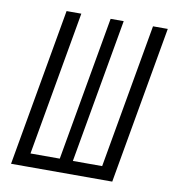

<svg xmlns="http://www.w3.org/2000/svg" viewBox="-79 -762 750 832"><g transform="rotate(10 296.0 -346.5)"><path d="M24.9 0 147 -693.4H211.9L100.1 -58.6H229L340.8 -693.4H398.4L286.6 -58.6H415.5L527.3 -693.4H592.3L470.2 0Z"/></g></svg>

Font: Cascadia Code Light
Style: Italic
Weight: 300
Italic angle: -10°
Monospace: yes
Designer: Aaron Bell
Foundry: Saja Typeworks
Version: Version 2404.023; ttfautohint (v1.8.4)